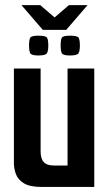

<svg xmlns="http://www.w3.org/2000/svg" viewBox="-20 -742 434 762"><path d="M65.3 -721.6H139.8L196.7 -672.8L253.5 -721.6H327.4L242.8 -623.4H149.9ZM146 0Q98.6 0 74.9 -14.5Q51.2 -29 43.2 -50.9Q35.2 -72.7 35.2 -94.7V-470H141.2V-140.7Q141.2 -112.2 153.7 -98.7Q166.2 -85.1 194 -85.1H248.1V-470H354.1V0ZM257.5 -521.8Q230 -521.8 225.3 -530.9Q220.7 -540 220.7 -560.9Q220.7 -584.1 225.3 -592.3Q230 -600.4 257.5 -600.4Q287.1 -600.4 292 -592.3Q297 -584.1 297 -560.9Q297 -540 291.7 -530.9Q286.4 -521.8 257.5 -521.8ZM132.5 -521.8Q104.6 -521.8 100 -530.9Q95.3 -540 95.3 -560.9Q95.3 -584.1 100 -592.3Q104.6 -600.4 132.5 -600.4Q161.7 -600.4 166.7 -592.3Q171.7 -584.1 171.7 -560.9Q171.7 -540 166.4 -530.9Q161 -521.8 132.5 -521.8Z"/></svg>

Font: Smooch Sans Thin
Style: Regular
Weight: 100
Designer: Robert E. Leuschke
Foundry: Robert E. Leuschke
Version: Version 1.010